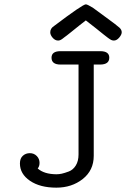

<svg xmlns="http://www.w3.org/2000/svg" viewBox="-20 -844 575 875"><path d="M70.8 -99.1Q70.8 -122.1 84 -134Q97.2 -146 116 -146Q134.8 -146 147.5 -133.1Q160.2 -120.1 160.2 -102.1Q160.2 -85.9 151.9 -76.2Q180.7 -50.3 236.8 -49.8Q249 -49.8 261.5 -52.5Q273.9 -55.2 293.5 -62.5Q313 -69.8 325.4 -89.8Q337.9 -109.9 337.9 -140.1V-549.8H255.9Q214.8 -549.8 214.8 -581.1Q214.8 -610.8 255.9 -610.8H437Q478 -610.8 478 -581.1Q478 -550.3 437 -549.8H407.2V-133.8Q407.2 -67.9 357.2 -28.3Q307.1 11.2 236.8 11.2Q162.6 11.2 116.7 -20Q70.8 -51.3 70.8 -99.1ZM209 -696.8Q209 -714.8 227.1 -726.1Q356.9 -824.2 371.1 -824.2Q377.9 -824.2 402.8 -809.1Q423.8 -793 456.1 -770Q515.1 -727.1 524.9 -717.5Q534.7 -708 534.7 -697Q534.7 -686 523.2 -672.6Q511.7 -659.2 499 -659.2Q493.2 -659.2 487.5 -661.6Q481.9 -664.1 471.9 -671.6Q461.9 -679.2 451.4 -687.5Q440.9 -695.8 418 -714.4Q395 -732.9 371.1 -751Q356 -739.7 342 -728.3Q328.1 -716.8 318.6 -709.5Q309.1 -702.1 300 -694.6Q291 -687 284.9 -682.6Q278.8 -678.2 273.4 -674.1Q268.1 -669.9 264.9 -667.5Q261.7 -665 258.3 -663.1Q254.9 -661.1 252.9 -660.6Q251 -660.2 249 -659.7Q247.1 -659.2 245.1 -659.2Q231 -659.2 220 -671.9Q209 -684.6 209 -696.8Z"/></svg>

Font: CMU Typewriter Text Variable Width
Style: Medium
Weight: 500
Version: Version 0.7.0